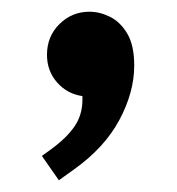

<svg xmlns="http://www.w3.org/2000/svg" viewBox="-20 -155 305 331"><path d="M81.5 155.8 52.2 113.8 68.4 102.1Q95.7 82 108.9 62.3Q122.1 42.5 122.1 17.1V10.7Q95.7 6.8 78.4 -12.9Q61 -32.7 61 -60.5Q61 -92.3 82.5 -113.5Q104 -134.8 134.3 -134.8Q151.9 -134.8 169.7 -126Q187.5 -117.2 199.5 -96.9Q211.4 -76.7 211.4 -42Q211.4 3.9 185.8 51.8Q160.2 99.6 107.4 137.2Z"/></svg>

Font: Schibsted Grotesk
Style: Regular
Weight: 400
Designer: Bakken & Baeck AS, Henrik Kongsvoll
Foundry: Schibsted ASA
Version: Version 1.100; ttfautohint (v1.8.4.7-5d5b);gftools[0.9.25]